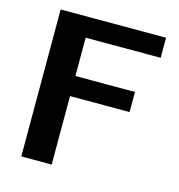

<svg xmlns="http://www.w3.org/2000/svg" viewBox="-107 -820 855 915"><g transform="rotate(15 320.0 -362.5)"><path d="M600.1 -626H230V-437H523.9V-337.9H230V0H80.1V-725.1H600.1Z"/></g></svg>

Font: Aurulent Sans
Style: Bold
Weight: 700
Version: Version 2007.05.04